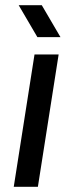

<svg xmlns="http://www.w3.org/2000/svg" viewBox="-20 -720 278 740"><path d="M33 0 113 -510H206L126 0ZM124 -577 52 -700H141L213 -577Z"/></svg>

Font: MuseoModerno
Style: Italic
Weight: 400
Italic angle: -9°
Designer: Pablo Cosgaya, Héctor Gatti, Marcela Romero, and the Authors of The MuseoModerno Project.
Foundry: Omnibus-Type Team
Version: Version 1.003